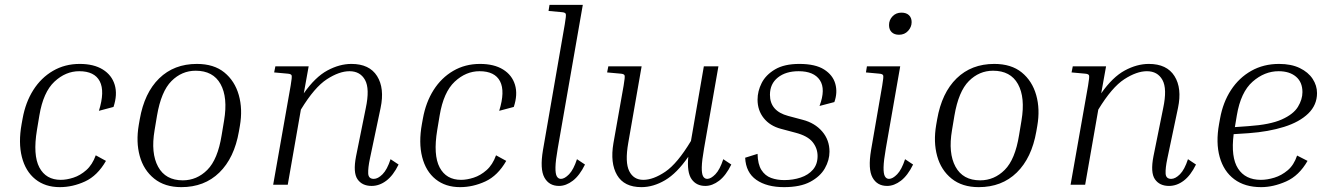

<svg xmlns="http://www.w3.org/2000/svg" viewBox="-20 -760 5474 790"><path d="M306 -467Q250 -467 204 -424Q158 -381 142 -285L132 -225Q115 -122 142 -71Q169 -20 230 -20Q254 -20 282 -29Q310 -38 335 -60Q360 -82 374 -121L416 -98Q381 -37 330 -13.5Q279 10 226 10Q166 10 125.5 -22.5Q85 -55 70 -114Q55 -173 69 -250L73 -272Q85 -339 117 -389.5Q149 -440 198 -468.5Q247 -497 308 -497Q366 -497 403 -474Q440 -451 452 -411Q464 -371 447 -320L387 -304Q412 -384 390.5 -425.5Q369 -467 306 -467Z M967 -242 963 -219Q944 -110 882.5 -50Q821 10 726 10Q658 10 614.5 -25Q571 -60 555 -118Q539 -176 551 -246L555 -269Q574 -378 635 -437.5Q696 -497 790 -497Q860 -497 903 -462Q946 -427 962.5 -369Q979 -311 967 -242ZM902 -264Q918 -359 887.5 -414Q857 -469 785 -469Q728 -469 685.5 -426.5Q643 -384 626 -284L616 -224Q600 -130 630.5 -74Q661 -18 732 -18Q790 -18 833 -61Q876 -104 892 -204Z M1620 -83Q1598 -38 1569.5 -16.5Q1541 5 1509 5Q1470 5 1451 -22.5Q1432 -50 1445 -117L1485 -315Q1502 -395 1482 -431Q1462 -467 1418 -467Q1376 -467 1325 -434Q1274 -401 1218 -309L1164 0H1104L1176 -408Q1182 -443 1180 -449.5Q1178 -456 1163 -457L1108 -462L1113 -487H1250L1230 -376Q1277 -443 1327 -470Q1377 -497 1426 -497Q1500 -497 1531.5 -447Q1563 -397 1546 -316L1502 -107Q1494 -69 1495 -46.5Q1496 -24 1518 -24Q1535 -24 1554 -43Q1573 -62 1587 -105Z M1953 -467Q1897 -467 1851 -424Q1805 -381 1789 -285L1779 -225Q1762 -122 1789 -71Q1816 -20 1877 -20Q1901 -20 1929 -29Q1957 -38 1982 -60Q2007 -82 2021 -121L2063 -98Q2028 -37 1977 -13.5Q1926 10 1873 10Q1813 10 1772.5 -22.5Q1732 -55 1717 -114Q1702 -173 1716 -250L1720 -272Q1732 -339 1764 -389.5Q1796 -440 1845 -468.5Q1894 -497 1955 -497Q2013 -497 2050 -474Q2087 -451 2099 -411Q2111 -371 2094 -320L2034 -304Q2059 -384 2037.5 -425.5Q2016 -467 1953 -467Z M2237 -715 2241 -740H2378L2275 -150Q2266 -99 2265.5 -72Q2265 -45 2271 -34.5Q2277 -24 2288 -24Q2303 -24 2321.5 -43Q2340 -62 2354 -105L2387 -83Q2365 -38 2337 -16.5Q2309 5 2280 5Q2239 5 2220 -29.5Q2201 -64 2214 -142L2304 -661Q2310 -696 2308 -702.5Q2306 -709 2291 -710Z M2882 5Q2845 5 2825.5 -23Q2806 -51 2812 -115Q2765 -47 2716.5 -18.5Q2668 10 2619 10Q2548 10 2519 -39.5Q2490 -89 2504 -171L2546 -408Q2552 -443 2550 -449.5Q2548 -456 2533 -457L2478 -462L2483 -487H2620L2565 -172Q2551 -92 2569 -56Q2587 -20 2627 -20Q2668 -20 2717.5 -53.5Q2767 -87 2823 -180L2876 -487H2936L2877 -150Q2868 -99 2867.5 -72Q2867 -45 2873 -34.5Q2879 -24 2890 -24Q2905 -24 2923.5 -43Q2942 -62 2956 -105L2989 -83Q2967 -38 2939 -16.5Q2911 5 2882 5Z M3206 10Q3135 10 3092 -20Q3049 -50 3046 -111L3097 -127Q3098 -84 3113 -60.5Q3128 -37 3152.5 -28Q3177 -19 3207 -19Q3243 -19 3274.5 -29.5Q3306 -40 3325 -62Q3344 -84 3344 -118Q3344 -150 3323.5 -175.5Q3303 -201 3253 -214L3193 -230Q3148 -242 3122.5 -274Q3097 -306 3097 -350Q3097 -385 3114 -418.5Q3131 -452 3169 -474.5Q3207 -497 3269 -497Q3335 -497 3371 -474Q3407 -451 3417 -415Q3427 -379 3413 -340L3352 -324Q3378 -393 3353.5 -430Q3329 -467 3266 -467Q3213 -467 3180.5 -441Q3148 -415 3148 -370Q3148 -303 3223 -283L3283 -267Q3333 -254 3363 -219Q3393 -184 3393 -136Q3393 -101 3374 -67.5Q3355 -34 3314 -12Q3273 10 3206 10Z M3679 -617Q3660 -617 3649 -627.5Q3638 -638 3638 -657Q3638 -678 3652.5 -693Q3667 -708 3689 -708Q3709 -708 3720 -697.5Q3731 -687 3731 -669Q3731 -649 3716.5 -633Q3702 -617 3679 -617ZM3543 -462 3547 -487H3684L3625 -150Q3616 -99 3615.5 -72Q3615 -45 3621 -34.5Q3627 -24 3638 -24Q3653 -24 3671.5 -43Q3690 -62 3704 -105L3737 -83Q3715 -38 3687 -16.5Q3659 5 3630 5Q3589 5 3570 -29.5Q3551 -64 3564 -142L3610 -408Q3616 -443 3614 -449.5Q3612 -456 3597 -457Z M4248 -242 4244 -219Q4225 -110 4163.5 -50Q4102 10 4007 10Q3939 10 3895.5 -25Q3852 -60 3836 -118Q3820 -176 3832 -246L3836 -269Q3855 -378 3916 -437.5Q3977 -497 4071 -497Q4141 -497 4184 -462Q4227 -427 4243.5 -369Q4260 -311 4248 -242ZM4183 -264Q4199 -359 4168.5 -414Q4138 -469 4066 -469Q4009 -469 3966.5 -426.5Q3924 -384 3907 -284L3897 -224Q3881 -130 3911.5 -74Q3942 -18 4013 -18Q4071 -18 4114 -61Q4157 -104 4173 -204Z M4901 -83Q4879 -38 4850.5 -16.5Q4822 5 4790 5Q4751 5 4732 -22.5Q4713 -50 4726 -117L4766 -315Q4783 -395 4763 -431Q4743 -467 4699 -467Q4657 -467 4606 -434Q4555 -401 4499 -309L4445 0H4385L4457 -408Q4463 -443 4461 -449.5Q4459 -456 4444 -457L4389 -462L4394 -487H4531L4511 -376Q4558 -443 4608 -470Q4658 -497 4707 -497Q4781 -497 4812.5 -447Q4844 -397 4827 -316L4783 -107Q4775 -69 4776 -46.5Q4777 -24 4799 -24Q4816 -24 4835 -43Q4854 -62 4868 -105Z M5360 -98Q5325 -37 5272 -13.5Q5219 10 5169 10Q5102 10 5058.5 -22.5Q5015 -55 4998.5 -114Q4982 -173 4996 -250L5000 -272Q5012 -339 5045 -389.5Q5078 -440 5128.5 -468.5Q5179 -497 5243 -497Q5293 -497 5328 -480Q5363 -463 5381 -435.5Q5399 -408 5399 -377Q5399 -328 5363 -293Q5327 -258 5263.5 -238Q5200 -218 5118 -212L5056 -208Q5044 -113 5074 -66.5Q5104 -20 5168 -20Q5194 -20 5223.5 -29Q5253 -38 5278.5 -59.5Q5304 -81 5317 -120ZM5069 -285 5061 -237 5117 -241Q5206 -247 5254 -268.5Q5302 -290 5320.5 -320.5Q5339 -351 5339 -381Q5339 -422 5312.5 -444.5Q5286 -467 5241 -467Q5183 -467 5134 -424Q5085 -381 5069 -285Z"/></svg>

Font: Inria Serif Light
Style: Italic
Weight: 300
Italic angle: -10°
Designer: Black Foundry Team
Foundry: Black Foundry
Version: Version 1.000; ttfautohint (v1.8.3)